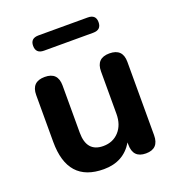

<svg xmlns="http://www.w3.org/2000/svg" viewBox="-128 -796 839 910"><g transform="rotate(-20 291.5 -341.0)"><path d="M167 -615Q126 -615 126 -654Q126 -692 167 -692H415Q456 -692 456 -654Q456 -615 415 -615ZM242 10Q60 10 60 -194V-430Q60 -497 127 -497Q193 -497 193 -430V-192Q193 -94 277 -94Q326 -94 356.5 -127.5Q387 -161 387 -216V-430Q387 -497 453 -497Q520 -497 520 -430V-60Q520 8 455 8Q390 8 390 -60V-71Q342 10 242 10Z"/></g></svg>

Font: Chiron GoRound TC SB
Style: Regular
Weight: 500
Designer: Ryoko NISHIZUKA 西塚涼子 (kana, bopomofo & ideographs); Paul D. Hunt (Latin, Greek & Cyrillic); Sandoll Communications 산돌커뮤니
Foundry: Adobe
Version: Version 1.000;hotconv 1.1.1;makeotfexe 2.6.0